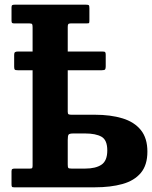

<svg xmlns="http://www.w3.org/2000/svg" viewBox="-20 -800 651 820"><path d="M57.5 -580Q48 -580 44.2 -577.3Q40.5 -574.5 40.5 -566V-515Q40.5 -505.5 43 -502.7Q45.5 -500 56.5 -500H414.5Q426.5 -500 429 -503.7Q431.5 -507.5 431.5 -516.5V-566Q431.5 -575 429 -577.5Q426.5 -580 416 -580ZM40.7 0H384.5Q452.5 0 503 -14.1Q553.5 -28.2 581.5 -61.6Q609.5 -95 609.5 -152.5Q609.5 -210 581.5 -244.6Q553.5 -279.3 503 -294.6Q452.5 -310 384.5 -310H286.1Q277 -310 273.1 -311.8Q269.3 -313.5 269.3 -322.5V-685Q269.3 -693.5 271.5 -696.7Q273.8 -700 281.8 -700H348.8Q359.3 -700 360.5 -702Q361.8 -704 361.8 -714.5V-765Q361.8 -776 359 -778Q356.3 -780 346.3 -780H42.7Q35.2 -780 32.2 -778Q29.2 -776 29.2 -768V-712Q29.2 -704 31.7 -702Q34.2 -700 41.7 -700H106.2Q115.7 -700 117.5 -696.2Q119.2 -692.5 119.2 -683V-93.5Q119.2 -86 117.7 -83Q116.2 -80 108.2 -80H43.2Q36.7 -80 33 -78.3Q29.2 -76.5 29.2 -69V-13Q29.2 -5 31 -2.5Q32.7 0 40.7 0ZM343.3 -80H285.8Q273.8 -80 271.5 -83Q269.3 -86 269.3 -98V-202Q269.3 -220 272.8 -225Q276.3 -230 293.8 -230H343.3Q389 -230 413.6 -216Q438.2 -202 438.2 -157.5Q438.2 -113.5 413.6 -96.8Q389 -80 343.3 -80Z"/></svg>

Font: Besley
Style: Regular
Weight: 400
Designer: Owen Earl
Foundry: indestructible type*
Version: Version 4.000